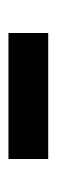

<svg xmlns="http://www.w3.org/2000/svg" viewBox="140 -482 134 454"><g transform="rotate(-90 207.0 -255.0)"><path d="M356 -302V-208H58V-302Z"/></g></svg>

Font: Exo 2
Style: Bold
Weight: 700
Designer: Natanael Gama
Foundry: Natanael Gama
Version: Version 2.010